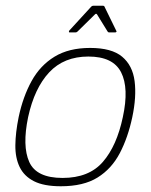

<svg xmlns="http://www.w3.org/2000/svg" viewBox="-20 -644 526 669"><path d="M192 5Q133 5 98.5 -12.5Q64 -30 48.5 -62Q33 -94 33.5 -138Q34 -182 45 -236Q60 -307 90 -361.5Q120 -416 170 -446.5Q220 -477 294 -477Q369 -477 405.5 -446.5Q442 -416 449 -361.5Q456 -307 441 -236Q426 -165 397.5 -110.5Q369 -56 320 -25.5Q271 5 192 5ZM198 -24Q290 -24 338.5 -80Q387 -136 408 -236Q430 -337 402 -392Q374 -447 288 -447Q203 -447 151.5 -392Q100 -337 78 -236Q57 -135 82 -79.5Q107 -24 198 -24ZM223 -531Q220 -531 220 -533Q220 -535 221 -537L298 -621Q301 -624 305 -624H339Q343 -624 344 -621L385 -537Q387 -535 385.5 -533Q384 -531 381 -531H360Q357 -531 355 -534L318 -594Q315 -598 311 -594L250 -534Q247 -531 243 -531Z"/></svg>

Font: Glory Thin
Style: Italic
Weight: 100
Italic angle: -12°
Designer: Robert Leuschke
Foundry: Robert Leuschke
Version: Version 1.011